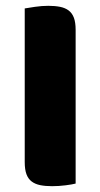

<svg xmlns="http://www.w3.org/2000/svg" viewBox="-20 -635 345 660"><path d="M240 -4Q229 -1 205.5 2Q182 5 159 5Q136 5 118.5 1.5Q101 -2 89 -11Q77 -20 71 -36Q65 -52 65 -78V-606Q76 -608 100 -611.5Q124 -615 146 -615Q169 -615 186.5 -611.5Q204 -608 216 -599Q228 -590 234 -574Q240 -558 240 -532Z"/></svg>

Font: Baloo Tammudu
Style: Regular
Weight: 400
Designer: Omkar Shende and Ek Type
Foundry: Ek Type
Version: Version 1.443;PS 1.000;hotconv 16.6.51;makeotf.lib2.5.65220;